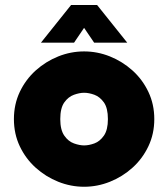

<svg xmlns="http://www.w3.org/2000/svg" viewBox="-20 -713 655 748"><path d="M307.6 14.6Q255.9 14.6 207 -4.9Q158.2 -24.4 119.1 -59.6Q80.1 -94.7 57.1 -143.1Q34.2 -191.4 34.2 -249Q34.2 -306.6 57.1 -355Q80.1 -403.3 119.1 -438.5Q158.2 -473.6 207 -493.2Q255.9 -512.7 307.6 -512.7Q359.4 -512.7 408.2 -493.2Q457 -473.6 496.1 -438.5Q535.2 -403.3 558.1 -355Q581.1 -306.6 581.1 -249Q581.1 -191.4 558.1 -143.1Q535.2 -94.7 496.1 -59.6Q457 -24.4 408.2 -4.9Q359.4 14.6 307.6 14.6ZM307.6 -146.5Q326.2 -146.5 347.7 -154.3Q369.1 -162.1 384.8 -184.6Q400.4 -207 400.4 -249Q400.4 -292 384.8 -314Q369.1 -335.9 347.7 -343.8Q326.2 -351.6 307.6 -351.6Q290 -351.6 268.1 -343.8Q246.1 -335.9 230.5 -314Q214.8 -292 214.8 -249Q214.8 -207 230.5 -184.6Q246.1 -162.1 268.1 -154.3Q290 -146.5 307.6 -146.5ZM139.6 -546.9 256.8 -693.4H358.4L475.6 -546.9H346.7L307.6 -604.5L268.6 -546.9Z"/></svg>

Font: Sen ExtraBold
Style: Regular
Weight: 800
Version: Version 2.000;gftools[0.9.31]